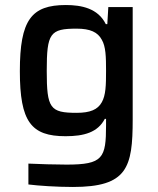

<svg xmlns="http://www.w3.org/2000/svg" viewBox="-20 -538 628 764"><path d="M270 206C487 206 508 129 508 -63V-510H411L407 -442H401C370 -505 304 -518 242 -518C105 -518 59 -459 59 -255C59 -53 104 4 241 4C314 4 369 -11 397 -65H402V-40C402 91 390 117 245 117C200 117 135 115 93 113V196C132 201 205 206 270 206ZM285 -89C179 -89 166 -107 166 -256C166 -406 179 -424 285 -424C339 -424 369 -410 385 -380C401 -353 402 -312 402 -256C402 -199 401 -159 385 -131C369 -102 339 -89 285 -89Z"/></svg>

Font: Saira UNSAM Medium
Style: Regular
Weight: 500
Designer: Hector Gatti with collaboration of the Omnibus-Type team
Foundry: Omnibus-Type
Version: Version 0.072;PS 000.072;hotconv 1.0.88;makeotf.lib2.5.64775